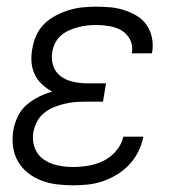

<svg xmlns="http://www.w3.org/2000/svg" viewBox="-20 -548 540 576"><path d="M199 8Q175 8 150.5 5Q126 2 104 -6.5Q82 -15 63.5 -29.5Q45 -44 33.5 -64.5Q22 -85 19 -109Q16 -133 20 -158Q24 -179 33.5 -199Q43 -219 60 -233.5Q77 -248 97 -258Q117 -268 137 -273Q120 -282 106 -295Q92 -308 84 -325Q76 -342 74.5 -362Q73 -382 77 -402Q80 -422 89 -442Q98 -462 113.5 -477Q129 -492 148.5 -502Q168 -512 188 -518Q208 -524 228.5 -526Q249 -528 269 -528Q291 -528 312 -526Q333 -524 353 -517.5Q373 -511 390.5 -500.5Q408 -490 419.5 -473.5Q431 -457 435.5 -436.5Q440 -416 437 -394Q436 -393 436 -391Q436 -389 435 -388H375Q375 -389 375 -390Q375 -391 376 -391Q379 -412 370 -429.5Q361 -447 345 -456.5Q329 -466 309 -469.5Q289 -473 269 -473Q255 -473 241.5 -471.5Q228 -470 214.5 -466.5Q201 -463 187.5 -457Q174 -451 163 -441.5Q152 -432 145.5 -419Q139 -406 137 -393Q133 -371 139.5 -351Q146 -331 162.5 -319Q179 -307 200 -302.5Q221 -298 243 -298H298L289 -243H234Q218 -243 202.5 -241.5Q187 -240 171 -236Q155 -232 139.5 -225.5Q124 -219 111 -208Q98 -197 90.5 -182Q83 -167 80 -151Q76 -127 84 -105Q92 -83 110.5 -70Q129 -57 152 -52Q175 -47 199 -47Q222 -47 245.5 -51Q269 -55 290.5 -65.5Q312 -76 328.5 -95.5Q345 -115 350 -138H410Q406 -116 395.5 -94.5Q385 -73 369 -55.5Q353 -38 332 -25Q311 -12 289 -4.5Q267 3 244.5 5.5Q222 8 199 8Z"/></svg>

Font: Iosevka SS04 Light Oblique
Style: Regular
Weight: 300
Italic angle: -9°
Monospace: yes
Designer: Belleve Invis
Foundry: Belleve Invis
Version: Version 19.0.0; ttfautohint (v1.8.4)